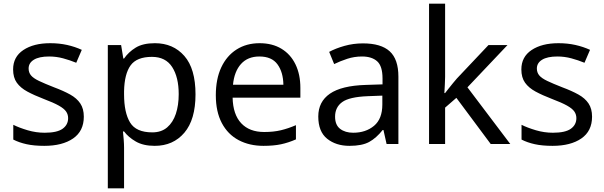

<svg xmlns="http://www.w3.org/2000/svg" viewBox="-20 -780 3272 1040"><path d="M434 -148Q434 -70 376 -30Q318 10 220 10Q164 10 123.5 1Q83 -8 52 -24V-104Q84 -88 129.5 -74.5Q175 -61 222 -61Q289 -61 319 -82.5Q349 -104 349 -140Q349 -160 338 -176Q327 -192 298.5 -208Q270 -224 217 -244Q165 -264 128 -284Q91 -304 71 -332Q51 -360 51 -404Q51 -472 106.5 -509Q162 -546 252 -546Q301 -546 343.5 -536.5Q386 -527 423 -510L393 -440Q359 -454 322 -464Q285 -474 246 -474Q192 -474 163.5 -456.5Q135 -439 135 -409Q135 -387 148 -371.5Q161 -356 191.5 -341.5Q222 -327 273 -307Q324 -288 360 -268Q396 -248 415 -219.5Q434 -191 434 -148Z M819 -546Q918 -546 978.5 -477Q1039 -408 1039 -269Q1039 -132 978.5 -61Q918 10 818 10Q756 10 715.5 -13.5Q675 -37 652 -68H646Q648 -51 650 -25Q652 1 652 20V240H564V-536H636L648 -463H652Q676 -498 715 -522Q754 -546 819 -546ZM803 -472Q721 -472 687.5 -426Q654 -380 652 -286V-269Q652 -170 684.5 -116.5Q717 -63 805 -63Q854 -63 885.5 -90Q917 -117 932.5 -163.5Q948 -210 948 -270Q948 -362 912.5 -417Q877 -472 803 -472Z M1386 -546Q1455 -546 1504.5 -516Q1554 -486 1580.5 -431.5Q1607 -377 1607 -304V-251H1240Q1242 -160 1286.5 -112.5Q1331 -65 1411 -65Q1462 -65 1501.5 -74.5Q1541 -84 1583 -102V-25Q1542 -7 1502 1.5Q1462 10 1407 10Q1331 10 1272.5 -21Q1214 -52 1181.5 -113.5Q1149 -175 1149 -264Q1149 -352 1178.5 -415Q1208 -478 1261.5 -512Q1315 -546 1386 -546ZM1385 -474Q1322 -474 1285.5 -433.5Q1249 -393 1242 -321H1515Q1514 -389 1483 -431.5Q1452 -474 1385 -474Z M1946 -545Q2044 -545 2091 -502Q2138 -459 2138 -365V0H2074L2057 -76H2053Q2018 -32 1979.5 -11Q1941 10 1873 10Q1800 10 1752 -28.5Q1704 -67 1704 -149Q1704 -229 1767 -272.5Q1830 -316 1961 -320L2052 -323V-355Q2052 -422 2023 -448Q1994 -474 1941 -474Q1899 -474 1861 -461.5Q1823 -449 1790 -433L1763 -499Q1798 -518 1846 -531.5Q1894 -545 1946 -545ZM1972 -259Q1872 -255 1833.5 -227Q1795 -199 1795 -148Q1795 -103 1822.5 -82Q1850 -61 1893 -61Q1961 -61 2006 -98.5Q2051 -136 2051 -214V-262Z M2391 -363Q2391 -347 2389.5 -321Q2388 -295 2387 -276H2391Q2397 -284 2409 -299Q2421 -314 2433.5 -329.5Q2446 -345 2455 -355L2626 -536H2729L2512 -307L2744 0H2638L2452 -250L2391 -197V0H2304V-760H2391Z M3187 -148Q3187 -70 3129 -30Q3071 10 2973 10Q2917 10 2876.5 1Q2836 -8 2805 -24V-104Q2837 -88 2882.5 -74.5Q2928 -61 2975 -61Q3042 -61 3072 -82.5Q3102 -104 3102 -140Q3102 -160 3091 -176Q3080 -192 3051.5 -208Q3023 -224 2970 -244Q2918 -264 2881 -284Q2844 -304 2824 -332Q2804 -360 2804 -404Q2804 -472 2859.5 -509Q2915 -546 3005 -546Q3054 -546 3096.5 -536.5Q3139 -527 3176 -510L3146 -440Q3112 -454 3075 -464Q3038 -474 2999 -474Q2945 -474 2916.5 -456.5Q2888 -439 2888 -409Q2888 -387 2901 -371.5Q2914 -356 2944.5 -341.5Q2975 -327 3026 -307Q3077 -288 3113 -268Q3149 -248 3168 -219.5Q3187 -191 3187 -148Z"/></svg>

Font: Noto Sans Indic Siyaq Numbers
Style: Regular
Weight: 400
Designer: Monotype Design Team
Foundry: Monotype Imaging Inc.
Version: Version 2.002; ttfautohint (v1.8.4.7-5d5b)